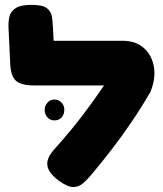

<svg xmlns="http://www.w3.org/2000/svg" viewBox="-20 -754 673 791"><path d="M226 -7Q181 -39 175.5 -70Q170 -101 202 -137Q239 -178 276 -223Q313 -268 348 -316Q383 -364 415.5 -412Q448 -460 475 -505L600 -376Q565 -315 523 -253Q481 -191 436.5 -133.5Q392 -76 351 -28Q337 -12 321 2Q305 16 282.5 16.5Q260 17 226 -7ZM597 -369 478 -402H120Q67 -402 45.5 -421.5Q24 -441 22 -493L15 -642Q14 -665 19 -686Q24 -707 44.5 -720.5Q65 -734 110 -734Q156 -734 173.5 -720Q191 -706 194 -685Q197 -664 198 -642L201 -586H485Q540 -586 573.5 -555.5Q607 -525 614.5 -475.5Q622 -426 597 -369ZM204 -258Q187 -258 175.5 -270.5Q164 -283 164 -302Q164 -318 175.5 -331Q187 -344 204 -344Q222 -344 233.5 -331.5Q245 -319 245 -302Q245 -283 234 -270.5Q223 -258 204 -258Z"/></svg>

Font: Fredoka SemiExpanded
Style: Bold
Weight: 700
Width: 6
Designer: Ben Nathan
Foundry: Milena B. Brandão, Ben Nathan
Version: Version 2.001